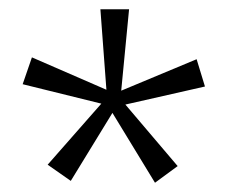

<svg xmlns="http://www.w3.org/2000/svg" viewBox="-20 -706 508 415"><path d="M251 -480 423 -519 405 -578 242 -510 259 -686H197L210 -512L49 -582L29 -524L199 -482L83 -350L133 -315L223 -462L315 -311L364 -347Z"/></svg>

Font: Chivo Light
Style: Regular
Weight: 300
Designer: Hector Gatti
Foundry: Omnibus-Type
Version: Version 1.003;PS 001.003;hotconv 1.0.70;makeotf.lib2.5.58329